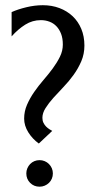

<svg xmlns="http://www.w3.org/2000/svg" viewBox="-20 -703 367 734"><path d="M302.7 -528.8Q302.7 -496.6 290.8 -468.8Q278.8 -440.9 261 -416.3Q243.2 -391.6 222.4 -370.1Q201.7 -348.6 183.8 -328.6Q166 -308.6 154.1 -289.8Q142.1 -271 142.1 -252.4Q142.1 -241.7 146.2 -233.4Q150.4 -225.1 156.2 -219.2Q162.1 -213.4 168.5 -209.2Q174.8 -205.1 179.7 -202.6L128.4 -154.3Q104 -171.9 88.1 -197.3Q72.3 -222.7 72.3 -249.5Q72.3 -277.3 83.3 -302.5Q94.2 -327.6 110.6 -351.3Q127 -375 146.2 -397.2Q165.5 -419.4 181.9 -441.7Q198.2 -463.9 209.2 -486.3Q220.2 -508.8 220.2 -532.7Q220.2 -556.2 213.6 -573.5Q207 -590.8 195.8 -602.5Q184.6 -614.3 169.2 -620.1Q153.8 -626 136.2 -626Q104 -626 76.7 -608.9Q49.3 -591.8 24.4 -564V-656.7Q48.3 -667.5 80.6 -675.3Q112.8 -683.1 144 -683.1Q178.2 -683.1 207.3 -672.1Q236.3 -661.1 257.6 -641.1Q278.8 -621.1 290.8 -592.5Q302.7 -564 302.7 -528.8ZM80.6 -40Q80.6 -50.3 84.5 -59.6Q88.4 -68.8 95.2 -75.9Q102.1 -83 111.3 -86.9Q120.6 -90.8 131.3 -90.8Q141.6 -90.8 150.9 -86.9Q160.2 -83 167.2 -75.9Q174.3 -68.8 178.2 -59.6Q182.1 -50.3 182.1 -40Q182.1 -29.3 178.2 -20Q174.3 -10.7 167.2 -3.9Q160.2 2.9 150.9 6.8Q141.6 10.7 131.3 10.7Q109.9 10.7 95.2 -3.9Q80.6 -18.6 80.6 -40Z"/></svg>

Font: Crushed
Style: Regular
Weight: 400
Width: 3
Designer: Astigmatic (AOETI)
Foundry: Astigmatic (AOETI)
Version: Version 001.001